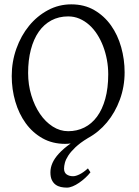

<svg xmlns="http://www.w3.org/2000/svg" viewBox="-20 -650 640 887"><path d="M480 -307.1Q480 -340.8 473.9 -373.8Q467.8 -406.7 456.5 -436.3Q445.3 -465.8 429 -491.2Q412.6 -516.6 392.1 -534.9Q371.6 -553.2 347.2 -563.7Q322.8 -574.2 294.9 -574.2Q251.5 -574.2 217 -555.7Q182.6 -537.1 158.9 -503.2Q135.3 -469.2 122.6 -420.9Q109.9 -372.6 109.9 -313Q109.9 -258.3 124.8 -209.5Q139.6 -160.6 164.8 -123.8Q189.9 -86.9 223.6 -65.4Q257.3 -43.9 294.9 -43.9Q335.4 -43.9 369.4 -60.8Q403.3 -77.6 428 -110.8Q452.6 -144 466.3 -193.4Q480 -242.7 480 -307.1ZM306.6 12.7Q293.9 14.6 280.8 14.6Q222.2 14.6 176.3 -11.2Q130.4 -37.1 98.9 -80.6Q67.4 -124 50.8 -180.7Q34.2 -237.3 34.2 -298.8Q34.2 -365.2 55.7 -425.3Q77.1 -485.4 114.3 -530.8Q151.4 -576.2 201.4 -603Q251.5 -629.9 309.1 -629.9Q369.6 -629.9 415.5 -603.3Q461.4 -576.7 492.7 -532.7Q523.9 -488.8 539.8 -432.1Q555.7 -375.5 555.7 -315.9Q555.7 -249.5 533.7 -189.7Q511.7 -129.9 473.9 -84.5Q436 -39.1 386.2 -12.2Q385.7 -11.7 384.8 -11.2Q350.1 9.8 328.6 30.3Q307.1 50.8 295.4 68.8Q283.7 86.9 279.8 102.1Q275.9 117.2 275.9 128.9Q275.9 147 287.6 155.5Q299.3 164.1 317.9 164.1Q330.1 164.1 347.9 155.3Q365.7 146.5 386.2 127.9L397.9 146Q387.7 159.2 373.8 171.9Q359.9 184.6 345.2 194.6Q330.6 204.6 315.9 210.7Q301.3 216.8 289.1 216.8Q274.9 216.8 261.2 213.9Q247.6 210.9 236.8 203.1Q226.1 195.3 219.5 181.6Q212.9 168 212.9 146Q212.9 102.1 251.5 60.1Q273.4 36.1 306.6 12.7Z"/></svg>

Font: Akkhara
Style: Regular
Weight: 400
Designer: J. Victor Gaultney
Version: Version 1.00 June 13, 2006, initial release